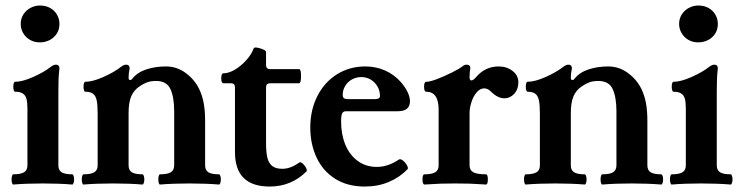

<svg xmlns="http://www.w3.org/2000/svg" viewBox="-20 -666 2685 697"><path d="M55.2 -579.1Q55.2 -599.1 65.4 -614.5Q75.7 -629.9 91.8 -637.9Q107.9 -646 125 -646Q146.5 -646 162.6 -636.7Q178.7 -627.4 187.3 -612.1Q195.8 -596.7 195.8 -579.1Q195.8 -558.1 185.5 -543Q175.3 -527.8 159.2 -520Q143.1 -512.2 125 -512.2Q104 -512.2 88.1 -521.7Q72.3 -531.2 63.7 -546.6Q55.2 -562 55.2 -579.1ZM249 -14.6Q249 -7.3 247.1 -1.7Q245.1 3.9 242.2 3.9Q194.8 0 135.3 0Q75.7 0 28.3 3.9Q25.4 3.9 23.7 -1.5Q22 -6.8 22 -14.6Q22 -22.5 23.7 -27.8Q25.4 -33.2 28.3 -33.2Q54.7 -33.2 67.1 -40.5Q79.6 -47.9 79.6 -65.9V-272Q79.6 -293.9 76.2 -306.9Q72.8 -319.8 63 -326.4Q53.2 -333 34.7 -333Q31.7 -333 30 -338.4Q28.3 -343.8 28.3 -351.1Q28.3 -358.9 30 -364Q31.7 -369.1 34.7 -369.1Q61.5 -369.1 100.8 -386.7Q140.1 -404.3 163.1 -422.4Q169.4 -427.2 173.8 -429.2Q178.2 -431.2 183.6 -431.2Q189.5 -431.2 192.6 -427.7Q195.8 -424.3 195.8 -418Q193.4 -397.9 192.6 -379.2Q191.9 -360.4 191.9 -333V-65.9Q191.9 -47.9 203.9 -40.5Q215.8 -33.2 242.2 -33.2Q245.1 -33.2 247.1 -27.6Q249 -22 249 -14.6Z M781.7 -14.6Q781.7 -7.3 779.8 -1.7Q777.8 3.9 774.9 3.9Q727.5 0 668 0Q608.4 0 561 3.9Q558.1 3.9 556.4 -1.5Q554.7 -6.8 554.7 -14.6Q554.7 -22.5 556.4 -27.8Q558.1 -33.2 561 -33.2Q587.4 -33.2 599.9 -40.5Q612.3 -47.9 612.3 -65.9V-262.2Q612.3 -312.5 598.9 -342.3Q585.4 -372.1 546.4 -372.1Q526.9 -372.1 512.9 -366.7Q499 -361.3 485.4 -351.6Q465.8 -338.4 456.3 -316.2Q446.8 -293.9 446.8 -254.9V-65.9Q446.8 -47.9 458.7 -40.5Q470.7 -33.2 497.1 -33.2Q500 -33.2 502 -27.6Q503.9 -22 503.9 -14.6Q503.9 -7.3 502 -1.7Q500 3.9 497.1 3.9Q449.7 0 390.1 0Q330.6 0 283.2 3.9Q280.3 3.9 278.6 -1.5Q276.9 -6.8 276.9 -14.6Q276.9 -22.5 278.6 -27.8Q280.3 -33.2 283.2 -33.2Q309.6 -33.2 322 -40.5Q334.5 -47.9 334.5 -65.9V-252.4Q334.5 -284.7 331.1 -301.3Q327.6 -317.9 318.1 -325.4Q308.6 -333 289.6 -333Q286.6 -333 284.9 -338.4Q283.2 -343.8 283.2 -351.1Q283.2 -358.9 284.9 -364Q286.6 -369.1 289.6 -369.1Q316.4 -369.1 355.7 -386.7Q395 -404.3 418 -422.4Q424.3 -427.2 428.7 -429.2Q433.1 -431.2 438.5 -431.2Q444.3 -431.2 447.5 -427.7Q450.7 -424.3 450.7 -418Q446.8 -399.9 446.8 -384.8Q446.8 -375.5 451.7 -375.5Q457 -375.5 460 -379.9Q478.5 -403.3 511.2 -414.1Q543.9 -424.8 582 -424.8Q622.1 -424.8 654.1 -401.1Q686 -377.4 702.6 -343.8Q714.4 -319.8 719.5 -291.7Q724.6 -263.7 724.6 -227.1V-65.9Q724.6 -47.9 736.6 -40.5Q748.5 -33.2 774.9 -33.2Q777.8 -33.2 779.8 -27.6Q781.7 -22 781.7 -14.6Z M833 -113.8V-349.1Q833 -363.8 817.9 -363.8H791Q783.2 -363.8 783.2 -381.8Q783.2 -399.9 791 -399.9Q810.5 -399.9 833 -413.3Q855.5 -426.8 874.3 -447.8Q893.1 -468.8 900.9 -490.2Q902.8 -493.7 908.2 -493.7Q912.1 -493.7 921.9 -491.2Q933.6 -487.8 939.7 -484.4Q945.8 -481 945.8 -476.1V-430.2Q945.8 -415 960.9 -415H1065.9Q1072.8 -415 1072.8 -389.6Q1072.8 -363.8 1065.9 -363.8H960.9Q945.8 -363.8 945.8 -349.1V-146Q945.8 -112.8 950.7 -93Q955.6 -73.2 968.5 -63.2Q981.4 -53.2 1004.9 -53.2Q1034.7 -53.2 1065.9 -75.7Q1068.4 -77.1 1069.3 -77.1Q1075.7 -77.1 1084.7 -65.9Q1093.8 -54.7 1093.8 -47.4Q1093.8 -44.9 1092.8 -43.9Q1037.6 11.2 959 11.2Q833 11.2 833 -113.8Z M1106.4 -203.1Q1106.4 -267.1 1132.3 -317.6Q1158.2 -368.2 1203.6 -396.5Q1249 -424.8 1306.2 -424.8Q1344.2 -424.8 1377.7 -410.2Q1411.1 -395.5 1436 -367.2Q1452.6 -347.7 1460.4 -330.1Q1468.3 -312.5 1468.3 -298.8Q1468.3 -262.2 1424.3 -262.2H1236.3Q1226.6 -262.2 1222.4 -255.1Q1218.3 -248 1218.3 -224.6Q1218.3 -178.2 1233.6 -140.9Q1249 -103.5 1278.6 -81.8Q1308.1 -60.1 1348.1 -60.1Q1369.1 -60.1 1388.2 -66.7Q1407.2 -73.2 1428.2 -86.9Q1433.6 -90.3 1442.6 -83.3Q1451.7 -76.2 1457.3 -65.9Q1462.9 -55.7 1459.5 -51.8Q1431.6 -22.5 1391.8 -5.6Q1352.1 11.2 1304.2 11.2Q1241.7 11.2 1197 -16.8Q1152.3 -44.9 1129.4 -93.8Q1106.4 -142.6 1106.4 -203.1ZM1341.3 -306.2Q1359.4 -306.2 1359.4 -317.9Q1359.4 -336.4 1350.3 -352.1Q1341.3 -367.7 1325.9 -377Q1310.5 -386.2 1291.5 -386.2Q1273.4 -386.2 1257.8 -377.7Q1242.2 -369.1 1233.2 -354.2Q1224.1 -339.4 1224.1 -321.3Q1224.1 -313.5 1228.3 -309.8Q1232.4 -306.2 1242.2 -306.2Z M1861.8 -367.2Q1861.8 -341.8 1846.7 -325.4Q1831.5 -309.1 1811.5 -309.1Q1786.6 -309.1 1761.7 -334Q1750.5 -345.2 1737.8 -345.2Q1723.1 -345.2 1710.9 -331.3Q1698.7 -317.4 1691.7 -296.1Q1684.6 -274.9 1684.6 -254.9V-65.9Q1684.6 -47.9 1698.5 -40.5Q1712.4 -33.2 1744.1 -33.2Q1751 -33.2 1751 -14.6Q1751 3.9 1744.1 3.9Q1706.5 1.5 1685.8 0.7Q1665 0 1632.8 0Q1600.1 0 1579.6 0.7Q1559.1 1.5 1521 3.9Q1517.6 3.9 1515.6 -1Q1513.7 -5.9 1513.7 -14.6Q1513.7 -33.2 1521 -33.2Q1547.4 -33.2 1559.8 -40.5Q1572.3 -47.9 1572.3 -65.9V-268.1Q1572.3 -333 1527.3 -333Q1519.5 -333 1519.5 -351.1Q1519.5 -369.1 1527.3 -369.1Q1551.8 -369.1 1620.6 -402.8Q1647.9 -416.5 1659.7 -425.8Q1666 -431.2 1673.8 -431.2Q1686 -431.2 1687.5 -420.9Q1684.6 -402.8 1684.6 -384.8Q1684.6 -374 1691.4 -374Q1697.8 -374 1708.5 -386.2Q1741.2 -424.8 1790.5 -424.8Q1819.8 -424.8 1840.8 -408.4Q1861.8 -392.1 1861.8 -367.2Z M2387.2 -14.6Q2387.2 -7.3 2385.3 -1.7Q2383.3 3.9 2380.4 3.9Q2333 0 2273.4 0Q2213.9 0 2166.5 3.9Q2163.6 3.9 2161.9 -1.5Q2160.2 -6.8 2160.2 -14.6Q2160.2 -22.5 2161.9 -27.8Q2163.6 -33.2 2166.5 -33.2Q2192.9 -33.2 2205.3 -40.5Q2217.8 -47.9 2217.8 -65.9V-262.2Q2217.8 -312.5 2204.3 -342.3Q2190.9 -372.1 2151.9 -372.1Q2132.3 -372.1 2118.4 -366.7Q2104.5 -361.3 2090.8 -351.6Q2071.3 -338.4 2061.8 -316.2Q2052.2 -293.9 2052.2 -254.9V-65.9Q2052.2 -47.9 2064.2 -40.5Q2076.2 -33.2 2102.5 -33.2Q2105.5 -33.2 2107.4 -27.6Q2109.4 -22 2109.4 -14.6Q2109.4 -7.3 2107.4 -1.7Q2105.5 3.9 2102.5 3.9Q2055.2 0 1995.6 0Q1936 0 1888.7 3.9Q1885.7 3.9 1884 -1.5Q1882.3 -6.8 1882.3 -14.6Q1882.3 -22.5 1884 -27.8Q1885.7 -33.2 1888.7 -33.2Q1915 -33.2 1927.5 -40.5Q1939.9 -47.9 1939.9 -65.9V-252.4Q1939.9 -284.7 1936.5 -301.3Q1933.1 -317.9 1923.6 -325.4Q1914.1 -333 1895 -333Q1892.1 -333 1890.4 -338.4Q1888.7 -343.8 1888.7 -351.1Q1888.7 -358.9 1890.4 -364Q1892.1 -369.1 1895 -369.1Q1921.9 -369.1 1961.2 -386.7Q2000.5 -404.3 2023.4 -422.4Q2029.8 -427.2 2034.2 -429.2Q2038.6 -431.2 2043.9 -431.2Q2049.8 -431.2 2053 -427.7Q2056.2 -424.3 2056.2 -418Q2052.2 -399.9 2052.2 -384.8Q2052.2 -375.5 2057.1 -375.5Q2062.5 -375.5 2065.4 -379.9Q2084 -403.3 2116.7 -414.1Q2149.4 -424.8 2187.5 -424.8Q2227.5 -424.8 2259.5 -401.1Q2291.5 -377.4 2308.1 -343.8Q2319.8 -319.8 2325 -291.7Q2330.1 -263.7 2330.1 -227.1V-65.9Q2330.1 -47.9 2342 -40.5Q2354 -33.2 2380.4 -33.2Q2383.3 -33.2 2385.3 -27.6Q2387.2 -22 2387.2 -14.6Z M2445.3 -579.1Q2445.3 -599.1 2455.6 -614.5Q2465.8 -629.9 2481.9 -637.9Q2498 -646 2515.1 -646Q2536.6 -646 2552.7 -636.7Q2568.8 -627.4 2577.4 -612.1Q2585.9 -596.7 2585.9 -579.1Q2585.9 -558.1 2575.7 -543Q2565.4 -527.8 2549.3 -520Q2533.2 -512.2 2515.1 -512.2Q2494.1 -512.2 2478.3 -521.7Q2462.4 -531.2 2453.9 -546.6Q2445.3 -562 2445.3 -579.1ZM2639.2 -14.6Q2639.2 -7.3 2637.2 -1.7Q2635.3 3.9 2632.3 3.9Q2585 0 2525.4 0Q2465.8 0 2418.5 3.9Q2415.5 3.9 2413.8 -1.5Q2412.1 -6.8 2412.1 -14.6Q2412.1 -22.5 2413.8 -27.8Q2415.5 -33.2 2418.5 -33.2Q2444.8 -33.2 2457.3 -40.5Q2469.7 -47.9 2469.7 -65.9V-272Q2469.7 -293.9 2466.3 -306.9Q2462.9 -319.8 2453.1 -326.4Q2443.4 -333 2424.8 -333Q2421.9 -333 2420.2 -338.4Q2418.5 -343.8 2418.5 -351.1Q2418.5 -358.9 2420.2 -364Q2421.9 -369.1 2424.8 -369.1Q2451.7 -369.1 2491 -386.7Q2530.3 -404.3 2553.2 -422.4Q2559.6 -427.2 2564 -429.2Q2568.4 -431.2 2573.7 -431.2Q2579.6 -431.2 2582.8 -427.7Q2585.9 -424.3 2585.9 -418Q2583.5 -397.9 2582.8 -379.2Q2582 -360.4 2582 -333V-65.9Q2582 -47.9 2594 -40.5Q2606 -33.2 2632.3 -33.2Q2635.3 -33.2 2637.2 -27.6Q2639.2 -22 2639.2 -14.6Z"/></svg>

Font: JuniusX
Style: Bold
Weight: 700
Designer: Peter S. Baker
Foundry: Briery Creek Software
Version: Version 1.004